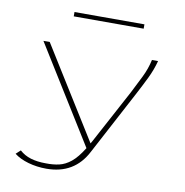

<svg xmlns="http://www.w3.org/2000/svg" viewBox="-87 -704 923 960"><g transform="rotate(10 375.0 -224.0)"><path d="M211 174Q162 174 118.5 161.5Q75 149 47 127L70 106Q94 128 127 138Q160 148 203 148Q240 149 271 142Q302 135 331 111.5Q360 88 391 38L86 -453H118L407 11Q411 4 415 -3L561 -275Q584 -320 605.5 -363.5Q627 -407 637 -453H668Q656 -407 634 -362Q612 -317 587 -270L416 52Q353 174 211 174ZM214 -600V-622H569V-600Z"/></g></svg>

Font: Inconsolata ExtraExpanded ExtraLight
Style: Regular
Weight: 200
Width: 8
Monospace: yes
Designer: Raph Levien, Cyreal, Brenton Simpson
Foundry: Raph Levien, Cyreal, Google
Version: Version 3.100; ttfautohint (v1.8.4.7-5d5b)